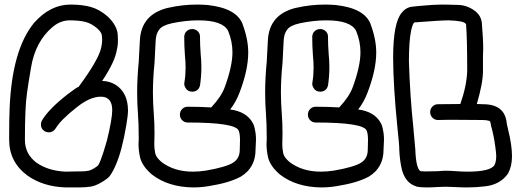

<svg xmlns="http://www.w3.org/2000/svg" viewBox="-20 -820 2280 840"><path d="M326 0H268Q169 -3 100 -52Q20 -111 20 -209Q20 -306 22 -343Q32 -602 129 -720Q200 -800 288 -800Q340 -800 377.5 -789.5Q415 -779 451 -748Q492 -709 495 -669L496 -646Q496 -620 491 -601Q483 -550 427 -466Q460 -465 486 -449Q539 -415 540 -338Q540 -316 533 -275Q514 -160 486 -97Q465 -48 446 -37L445 -36Q409 -10 380 -4Q356 0 326 0ZM268 -69 314 -70H330Q352 -70 367 -73Q382 -76 404 -92Q417 -96 448 -206Q471 -300 471 -338Q471 -397 421 -397Q373 -397 315 -350Q245 -295 224 -259Q213 -241 194 -241Q185 -241 177 -245Q159 -255 159 -275Q159 -284 163 -292Q192 -342 275 -407Q318 -440 324 -440L326 -443Q413 -561 423 -613Q427 -632 427 -647Q427 -653 425.5 -666Q424 -679 405 -696Q381 -717 354 -724Q327 -731 285 -731Q244 -731 209 -701Q135 -638 116 -526Q103 -450 98 -412Q89 -352 89 -208Q89 -146 140 -108Q192 -72 268 -69Z M821 -419Q801 -419 792 -435Q786 -444 786 -454L787 -461Q792 -491 792 -525Q792 -550 789 -578Q786 -618 786 -660Q787 -675 797 -684Q807 -693 822 -693Q837 -692 846 -682.5Q855 -673 855 -660V-657Q855 -622 858 -583Q861 -554 861 -526Q861 -486 855 -446Q848 -419 821 -419ZM826 0Q716 -1 644 -57Q600 -95 592 -135Q586 -163 586 -191L587 -211Q587 -280 583.5 -324Q580 -368 580 -415Q580 -479 587 -550L592 -644Q598 -758 716 -786H717Q778 -800 842 -800Q865 -800 889 -798Q1016 -784 1042 -713V-712Q1066 -648 1066 -590Q1066 -514 1028 -415Q1012 -373 987 -341L1005 -338Q1070 -323 1091 -271Q1100 -240 1100 -209L1098 -165Q1098 -86 1033 -47Q983 -20 895 -6Q860 0 826 0ZM824 -69Q852 -69 883 -74Q968 -89 998.5 -107.5Q1029 -126 1029 -165L1030 -208Q1030 -235 1024 -249Q1009 -284 801 -284Q787 -284 777 -294Q767 -304 767 -318Q767 -333 777 -343Q787 -353 801 -353Q859 -353 904 -350Q948 -397 963 -438Q997 -530 997 -592Q997 -639 978 -685Q954 -731 848 -731Q792 -731 731 -718Q690 -709 676 -690Q662 -671 661 -641L656 -545Q649 -475 649 -415Q649 -372 652.5 -327.5Q656 -283 656 -236L655 -189Q655 -169 659 -150Q663 -131 687 -111Q742 -69 824 -69Z M1381 -419Q1361 -419 1352 -435Q1346 -444 1346 -454L1347 -461Q1352 -491 1352 -525Q1352 -550 1349 -578Q1346 -618 1346 -660Q1347 -675 1357 -684Q1367 -693 1382 -693Q1397 -692 1406 -682.5Q1415 -673 1415 -660V-657Q1415 -622 1418 -583Q1421 -554 1421 -526Q1421 -486 1415 -446Q1408 -419 1381 -419ZM1386 0Q1276 -1 1204 -57Q1160 -95 1152 -135Q1146 -163 1146 -191L1147 -211Q1147 -280 1143.5 -324Q1140 -368 1140 -415Q1140 -479 1147 -550L1152 -644Q1158 -758 1276 -786H1277Q1338 -800 1402 -800Q1425 -800 1449 -798Q1576 -784 1602 -713V-712Q1626 -648 1626 -590Q1626 -514 1588 -415Q1572 -373 1547 -341L1565 -338Q1630 -323 1651 -271Q1660 -240 1660 -209L1658 -165Q1658 -86 1593 -47Q1543 -20 1455 -6Q1420 0 1386 0ZM1384 -69Q1412 -69 1443 -74Q1528 -89 1558.5 -107.5Q1589 -126 1589 -165L1590 -208Q1590 -235 1584 -249Q1569 -284 1361 -284Q1347 -284 1337 -294Q1327 -304 1327 -318Q1327 -333 1337 -343Q1347 -353 1361 -353Q1419 -353 1464 -350Q1508 -397 1523 -438Q1557 -530 1557 -592Q1557 -639 1538 -685Q1514 -731 1408 -731Q1352 -731 1291 -718Q1250 -709 1236 -690Q1222 -671 1221 -641L1216 -545Q1209 -475 1209 -415Q1209 -372 1212.5 -327.5Q1216 -283 1216 -236L1215 -189Q1215 -169 1219 -150Q1223 -131 1247 -111Q1302 -69 1384 -69Z M2025 -69Q2124 -69 2143 -97Q2151 -113 2151 -137Q2151 -149 2147 -178Q2140 -230 2129 -267Q2126 -287 2123 -290L2121 -291Q2109 -295 2091 -295L1948 -296L1896 -295Q1882 -295 1872 -305Q1862 -315 1862 -330Q1862 -344 1872 -354Q1882 -364 1896 -364L1994 -365Q2022 -445 2024 -510Q2024 -654 2019 -714V-716H2017Q2010 -729 1942 -731Q1910 -731 1793 -722Q1786 -718 1779 -688Q1769 -641 1769 -551Q1774 -398 1788 -266L1797 -166Q1800 -82 1820 -71Q1827 -70 1840 -70Q1868 -70 1895 -71Q1916 -73 1931 -73Q1951 -73 1976 -71Q2001 -69 2025 -69ZM2024 0Q1998 0 1973.5 -1.5Q1949 -3 1931 -3L1898 -2Q1869 0 1846 0Q1819 0 1801 -4Q1801 -5 1800 -5Q1755 -19 1739 -75Q1729 -116 1727 -162V-163Q1727 -187 1719 -259Q1700 -448 1700 -568Q1700 -723 1739 -766Q1758 -789 1786 -791L1814 -794Q1874 -800 1925 -800Q1944 -800 1985.5 -798.5Q2027 -797 2062 -769Q2085 -749 2088 -720Q2094 -650 2094 -606L2093 -574V-510Q2093 -456 2066 -365Q2082 -365 2094 -364Q2189 -364 2197 -281V-280L2203 -253Q2220 -185 2220 -136Q2220 -94 2203 -61Q2202 -61 2202 -60Q2169 -13 2104 -5Q2064 0 2024 0Z"/></svg>

Font: Bubblez Graffiti
Style: Regular
Weight: 400
Designer: GGBotNet
Foundry: GGBotNet
Version: 1.00